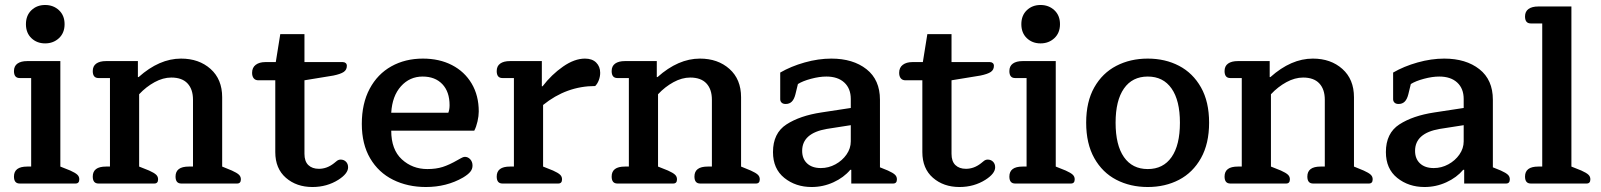

<svg xmlns="http://www.w3.org/2000/svg" viewBox="-20 -736 6419 770"><path d="M84 -639Q84 -674 106 -695Q128 -716 161 -716Q194 -716 216.5 -695Q239 -674 239 -639Q239 -604 216.5 -583Q194 -562 161 -562Q128 -562 106 -583Q84 -604 84 -639ZM36 -28Q36 -68 89 -68H105V-423H59Q36 -423 36 -451Q36 -471 50 -481Q64 -491 89 -491H222V-68L262 -52Q282 -43 290 -35.5Q298 -28 298 -17Q298 0 283 0H59Q36 0 36 -28Z M352 -28Q352 -68 405 -68H421V-423H375Q352 -423 352 -451Q352 -471 366 -481Q380 -491 405 -491H533V-427H536Q619 -501 706 -501Q778 -501 824.5 -459.5Q871 -418 871 -346V-68L910 -52Q930 -43 938 -35.5Q946 -28 946 -17Q946 0 931 0H707Q684 0 684 -28Q684 -68 737 -68H754V-336Q754 -378 732 -401.5Q710 -425 667 -425Q634 -425 600 -406.5Q566 -388 538 -358V-68L578 -52Q598 -43 606 -35.5Q614 -28 614 -17Q614 0 599 0H375Q352 0 352 -28Z M1084 -126V-414H1016Q1004 -414 997.5 -422Q991 -430 991 -444Q991 -465 1005.5 -476Q1020 -487 1044 -487H1086L1104 -599H1201V-487H1355Q1362 -487 1366.5 -483Q1371 -479 1371 -472Q1371 -456 1358.5 -447.5Q1346 -439 1317 -433L1201 -414V-119Q1201 -89 1216.5 -74Q1232 -59 1259 -59Q1291 -59 1319 -81Q1322 -83 1329.5 -89.5Q1337 -96 1346 -96Q1359 -96 1367.5 -87.5Q1376 -79 1376 -65Q1376 -40 1337 -15Q1291 14 1233 14Q1169 14 1126.5 -23Q1084 -60 1084 -126Z M1431 -239Q1431 -321 1462.5 -380Q1494 -439 1549.5 -470Q1605 -501 1676 -501Q1742 -501 1792.5 -475Q1843 -449 1871.5 -401Q1900 -353 1900 -289Q1900 -271 1895 -249Q1890 -227 1882 -212H1549Q1549 -136 1591.5 -97Q1634 -58 1694 -58Q1729 -58 1755.5 -66.5Q1782 -75 1815 -94Q1819 -96 1828.5 -101.5Q1838 -107 1844 -107Q1857 -107 1866 -97Q1875 -87 1875 -72Q1875 -58 1866 -47Q1857 -36 1837 -24Q1771 14 1688 14Q1615 14 1556.5 -15Q1498 -44 1464.5 -101Q1431 -158 1431 -239ZM1778 -284Q1783 -297 1783 -314Q1783 -368 1754 -398.5Q1725 -429 1675 -429Q1623 -429 1588 -390Q1553 -351 1549 -284Z M1972 -28Q1972 -68 2025 -68H2041V-423H1995Q1972 -423 1972 -451Q1972 -471 1986 -481Q2000 -491 2025 -491H2153V-390H2156Q2192 -437 2238 -469Q2284 -501 2326 -501Q2355 -501 2371 -485Q2387 -469 2387 -444Q2387 -429 2381.5 -414.5Q2376 -400 2367 -391Q2252 -391 2158 -315V-68L2198 -52Q2218 -43 2226 -35.5Q2234 -28 2234 -17Q2234 0 2219 0H1995Q1972 0 1972 -28Z M2433 -28Q2433 -68 2486 -68H2502V-423H2456Q2433 -423 2433 -451Q2433 -471 2447 -481Q2461 -491 2486 -491H2614V-427H2617Q2700 -501 2787 -501Q2859 -501 2905.5 -459.5Q2952 -418 2952 -346V-68L2991 -52Q3011 -43 3019 -35.5Q3027 -28 3027 -17Q3027 0 3012 0H2788Q2765 0 2765 -28Q2765 -68 2818 -68H2835V-336Q2835 -378 2813 -401.5Q2791 -425 2748 -425Q2715 -425 2681 -406.5Q2647 -388 2619 -358V-68L2659 -52Q2679 -43 2687 -35.5Q2695 -28 2695 -17Q2695 0 2680 0H2456Q2433 0 2433 -28Z M3080 -126Q3080 -202 3134 -237Q3188 -272 3274 -285L3392 -303V-339Q3392 -381 3366 -405Q3340 -429 3294 -429Q3266 -429 3232.5 -420Q3199 -411 3180 -399L3170 -358Q3165 -338 3155.5 -328.5Q3146 -319 3131 -319Q3120 -319 3114.5 -324.5Q3109 -330 3109 -338V-445Q3152 -470 3207 -485.5Q3262 -501 3314 -501Q3401 -501 3455 -458.5Q3509 -416 3509 -336V-65L3541 -52Q3561 -43 3569 -35.5Q3577 -28 3577 -17Q3577 0 3562 0H3394V-55H3390Q3364 -24 3322.5 -5Q3281 14 3235 14Q3171 14 3125.5 -22.5Q3080 -59 3080 -126ZM3392 -169V-234L3296 -219Q3197 -202 3197 -131Q3197 -99 3217 -80.5Q3237 -62 3272 -62Q3303 -62 3330.5 -77Q3358 -92 3375 -116.5Q3392 -141 3392 -169Z M3679 -126V-414H3611Q3599 -414 3592.5 -422Q3586 -430 3586 -444Q3586 -465 3600.5 -476Q3615 -487 3639 -487H3681L3699 -599H3796V-487H3950Q3957 -487 3961.5 -483Q3966 -479 3966 -472Q3966 -456 3953.5 -447.5Q3941 -439 3912 -433L3796 -414V-119Q3796 -89 3811.5 -74Q3827 -59 3854 -59Q3886 -59 3914 -81Q3917 -83 3924.5 -89.5Q3932 -96 3941 -96Q3954 -96 3962.5 -87.5Q3971 -79 3971 -65Q3971 -40 3932 -15Q3886 14 3828 14Q3764 14 3721.5 -23Q3679 -60 3679 -126Z M4076 -639Q4076 -674 4098 -695Q4120 -716 4153 -716Q4186 -716 4208.5 -695Q4231 -674 4231 -639Q4231 -604 4208.5 -583Q4186 -562 4153 -562Q4120 -562 4098 -583Q4076 -604 4076 -639ZM4028 -28Q4028 -68 4081 -68H4097V-423H4051Q4028 -423 4028 -451Q4028 -471 4042 -481Q4056 -491 4081 -491H4214V-68L4254 -52Q4274 -43 4282 -35.5Q4290 -28 4290 -17Q4290 0 4275 0H4051Q4028 0 4028 -28Z M4336 -244Q4336 -328 4368.5 -385.5Q4401 -443 4457 -472Q4513 -501 4583 -501Q4653 -501 4708.5 -472Q4764 -443 4796.5 -385.5Q4829 -328 4829 -244Q4829 -160 4796.5 -102Q4764 -44 4708.5 -15Q4653 14 4583 14Q4513 14 4457 -15Q4401 -44 4368.5 -102Q4336 -160 4336 -244ZM4712 -244Q4712 -333 4678.5 -381Q4645 -429 4583 -429Q4521 -429 4487.5 -381Q4454 -333 4454 -244Q4454 -154 4487.5 -106Q4521 -58 4583 -58Q4645 -58 4678.5 -106Q4712 -154 4712 -244Z M4891 -28Q4891 -68 4944 -68H4960V-423H4914Q4891 -423 4891 -451Q4891 -471 4905 -481Q4919 -491 4944 -491H5072V-427H5075Q5158 -501 5245 -501Q5317 -501 5363.5 -459.5Q5410 -418 5410 -346V-68L5449 -52Q5469 -43 5477 -35.5Q5485 -28 5485 -17Q5485 0 5470 0H5246Q5223 0 5223 -28Q5223 -68 5276 -68H5293V-336Q5293 -378 5271 -401.5Q5249 -425 5206 -425Q5173 -425 5139 -406.5Q5105 -388 5077 -358V-68L5117 -52Q5137 -43 5145 -35.5Q5153 -28 5153 -17Q5153 0 5138 0H4914Q4891 0 4891 -28Z M5538 -126Q5538 -202 5592 -237Q5646 -272 5732 -285L5850 -303V-339Q5850 -381 5824 -405Q5798 -429 5752 -429Q5724 -429 5690.5 -420Q5657 -411 5638 -399L5628 -358Q5623 -338 5613.5 -328.5Q5604 -319 5589 -319Q5578 -319 5572.5 -324.5Q5567 -330 5567 -338V-445Q5610 -470 5665 -485.5Q5720 -501 5772 -501Q5859 -501 5913 -458.5Q5967 -416 5967 -336V-65L5999 -52Q6019 -43 6027 -35.5Q6035 -28 6035 -17Q6035 0 6020 0H5852V-55H5848Q5822 -24 5780.5 -5Q5739 14 5693 14Q5629 14 5583.5 -22.5Q5538 -59 5538 -126ZM5850 -169V-234L5754 -219Q5655 -202 5655 -131Q5655 -99 5675 -80.5Q5695 -62 5730 -62Q5761 -62 5788.5 -77Q5816 -92 5833 -116.5Q5850 -141 5850 -169Z M6096 -28Q6096 -68 6149 -68H6165V-642H6119Q6096 -642 6096 -670Q6096 -690 6110 -700Q6124 -710 6149 -710H6282V-68L6322 -52Q6342 -43 6350 -35.5Q6358 -28 6358 -17Q6358 0 6343 0H6119Q6096 0 6096 -28Z"/></svg>

Font: Maitree SemiBold
Style: Regular
Weight: 600
Designer: CadsonDemak Team
Foundry: CadsonDemak
Version: Version 1.001